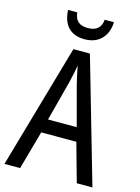

<svg xmlns="http://www.w3.org/2000/svg" viewBox="-135 -992 776 1067"><g transform="rotate(15 253.5 -459.0)"><path d="M384 -918H331C326 -868 296 -849 252 -849C205 -849 178 -868 173 -918H120C124 -831 169 -784 250 -784C331 -784 381 -836 384 -918ZM416 0H506L300 -715H205L0 0H90L152 -222H354ZM274 -530 335 -301H170L230 -530C238 -562 246 -600 252 -634C256 -605 267 -560 274 -530Z"/></g></svg>

Font: Noto Sans Kannada Condensed
Style: Regular
Weight: 400
Width: 3
Designer: Jelle Bosma - Monotype Design Team
Foundry: Monotype Imaging Inc.
Version: Version 2.005